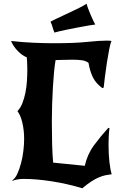

<svg xmlns="http://www.w3.org/2000/svg" viewBox="-20 -963 664 1026"><path d="M46 0Q61 -9 72.5 -34Q84 -59 92.5 -91Q101 -123 105 -157.5Q109 -192 109 -221Q109 -266 99.5 -307Q90 -348 73 -369Q89 -385 99.5 -411.5Q110 -438 116 -468.5Q122 -499 124 -531Q126 -563 126 -591Q126 -614 125 -631Q124 -648 123 -657Q100 -665 75.5 -690Q51 -715 39 -744Q103 -737 160.5 -734.5Q218 -732 269 -732Q378 -732 445 -739Q512 -746 551 -746Q559 -746 565 -745.5Q571 -745 576 -744Q570 -732 563.5 -699Q557 -666 551 -627Q545 -588 540.5 -551Q536 -514 534 -495L527 -492Q492 -518 476.5 -549.5Q461 -581 453 -627Q439 -638 418 -641Q397 -644 365 -644Q339 -644 315 -643Q291 -642 277 -642Q272 -613 268.5 -575Q265 -537 262.5 -494Q260 -451 258.5 -404.5Q257 -358 257 -312Q257 -249 258.5 -192.5Q260 -136 264 -94L433 -77Q447 -139 482.5 -187Q518 -235 559 -280L565 -278Q562 -255 561 -232.5Q560 -210 560 -189Q560 -137 565 -95Q570 -53 577 -32Q560 -30 543.5 -26.5Q527 -23 508 -15Q489 -7 467.5 7Q446 21 420 43Q336 18 254 5.5Q172 -7 106 -7Q74 -7 47 3ZM250 -847Q262 -854 287.5 -866Q313 -878 342 -891.5Q371 -905 398.5 -918.5Q426 -932 443 -943Q445 -933 451 -917Q457 -901 464 -884.5Q471 -868 478 -853.5Q485 -839 489 -832Q478 -831 452.5 -826.5Q427 -822 395 -816Q363 -810 329.5 -803Q296 -796 271 -789Q263 -808 260.5 -819Q258 -830 250 -847Z"/></svg>

Font: New Rocker
Style: Regular
Weight: 400
Designer: Pablo Impallari, Brenda Gallo, Rodrigo Fuenzalida
Foundry: Pablo Impallari, Brenda Gallo, Rodrigo Fuenzalida
Version: Version 1.000; ttfautohint (v0.93) -l 8 -r 50 -G 200 -x 14 -